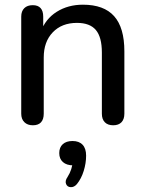

<svg xmlns="http://www.w3.org/2000/svg" viewBox="-20 -516 609 802"><path d="M68.7 -41.1V-446.7Q68.7 -469.2 81.4 -481.8Q94.1 -494.4 116.7 -494.4Q138.6 -494.4 149.5 -482.3Q160.5 -470.2 160.5 -446.7V-366L149.5 -381.7Q169.7 -437 217 -466.7Q264.2 -496.4 326.5 -496.4Q414.1 -496.4 456.8 -448.4Q499.5 -400.4 499.5 -301.7V-41.1Q499.5 -17.9 487.4 -5.3Q475.3 7.3 452.8 7.3Q430.3 7.3 417.9 -5.3Q405.5 -17.9 405.5 -41.1V-296.5Q405.5 -361 380.4 -390.7Q355.4 -420.4 301.4 -420.4Q238.2 -420.4 200.5 -381.1Q162.7 -341.7 162.7 -276.1V-41.1Q162.7 -17.5 151.3 -5.1Q139.8 7.3 117.3 7.3Q94.8 7.3 81.8 -5.6Q68.7 -18.5 68.7 -41.1ZM262.2 223.1Q271.9 208 277.6 190.6Q283.3 173.3 283.3 158.1L286.3 174.7Q258.3 174.7 242.9 161Q227.5 147.4 227.5 123.5Q227.5 99.6 242.2 86.3Q256.9 73 282.9 73Q310.3 73 325 88.6Q339.7 104.2 339.7 134.1Q339.7 165.3 329.8 197.6Q319.8 230 301.3 252.9Q289.8 266.4 275.4 265.8Q261 265.2 255.9 252.3Q250.7 239.5 262.2 223.1Z"/></svg>

Font: SN Pro Thin
Style: Regular
Weight: 200
Designer: Tobias Whetton
Foundry: Supernotes
Version: Version 1.003;Glyphs 3.3 (3324)